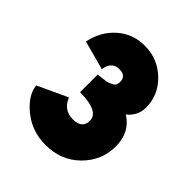

<svg xmlns="http://www.w3.org/2000/svg" viewBox="-135 -997 600 600"><g transform="rotate(45 165.0 -696.5)"><path d="M118 -769 22 -795Q33 -849 71 -882.5Q109 -916 161 -916Q219 -916 260 -876.5Q301 -837 301 -782Q301 -760 291 -744Q281 -728 271 -722Q320 -692 320 -629Q320 -567 275 -522Q230 -477 161 -477Q102 -477 58 -512Q14 -547 9 -588L108 -634Q124 -594 165 -594Q206 -594 206 -629Q206 -659 159 -667Q141 -670 121 -670V-748L155 -752Q163 -754 166 -755.5Q169 -757 175.5 -760Q182 -763 184.5 -768.5Q187 -774 187 -781Q187 -808 157 -808Q124 -808 118 -769Z"/></g></svg>

Font: LilGrotesk Bold
Style: Regular
Weight: 700
Designer: BSozoo
Foundry: BSozoo
Version: Version 1.001;PS 001.001;hotconv 1.0.70;makeotf.lib2.5.58329